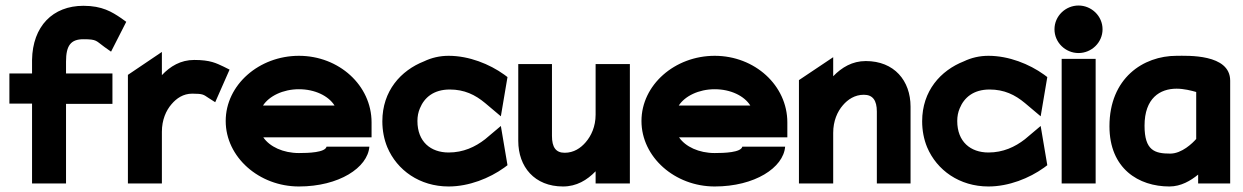

<svg xmlns="http://www.w3.org/2000/svg" viewBox="-20 -664 4499 695"><path d="M14 -289H96V0H219V-288H387V-398H219V-441C219 -499 236 -522 282 -522C332 -522 327 -516 358 -494L382 -477L437 -585L419 -598C385 -621 350 -643 282 -643C171 -643 98 -569 96 -447V-398H14Z M443 0H566V-187C566 -230 581 -264 601 -287C619 -308 643 -325 676 -325C716 -325 717 -321 734 -310L759 -294L811 -412L789 -423C763 -435 742 -447 683 -447C634 -447 596 -424 566 -392V-476L443 -393Z M797 -226C797 -95 918 11 1062 11C1207 11 1311 -57 1317 -133H1162C1157 -112 1097 -110 1062 -110C1005 -110 956 -133 933 -167H1325V-221C1325 -355 1207 -462 1062 -462C918 -462 797 -357 797 -226ZM932 -282C954 -316 1004 -341 1062 -341C1120 -341 1169 -317 1191 -282Z M1364 -225C1364 -192 1370 -160 1382 -131C1417 -48 1499 11 1604 11C1678 11 1752 -19 1805 -57L1817 -66L1793 -208L1736 -160C1700 -132 1657 -112 1604 -112C1539 -112 1491 -151 1491 -226C1491 -243 1494 -258 1500 -272C1516 -311 1550 -340 1608 -340C1661 -340 1700 -321 1736 -291L1793 -243L1817 -385L1805 -394C1752 -432 1678 -462 1604 -462C1572 -462 1542 -455 1515 -442C1431 -409 1364 -335 1364 -225Z M1856 -154C1856 -60 1915 11 2018 11C2067 11 2105 -12 2136 -44V0H2260V-432H2136V-249C2136 -206 2120 -172 2100 -149C2082 -128 2057 -111 2024 -111C1992 -111 1978 -131 1978 -172V-432H1856Z M2302 -226C2302 -95 2423 11 2567 11C2712 11 2816 -57 2822 -133H2667C2662 -112 2602 -110 2567 -110C2510 -110 2461 -133 2438 -167H2830V-221C2830 -355 2712 -462 2567 -462C2423 -462 2302 -357 2302 -226ZM2437 -282C2459 -316 2509 -341 2567 -341C2625 -341 2674 -317 2696 -282Z M2872 0H2996V-183C2996 -226 3011 -260 3031 -283C3049 -304 3074 -321 3107 -321C3139 -321 3154 -301 3154 -260V0H3276V-278C3276 -372 3217 -443 3114 -443C3065 -443 3027 -420 2996 -388V-457L2872 -374Z M3318 -225C3318 -192 3324 -160 3336 -131C3371 -48 3453 11 3558 11C3632 11 3706 -19 3759 -57L3771 -66L3747 -208L3690 -160C3654 -132 3611 -112 3558 -112C3493 -112 3445 -151 3445 -226C3445 -243 3448 -258 3454 -272C3470 -311 3504 -340 3562 -340C3615 -340 3654 -321 3690 -291L3747 -243L3771 -385L3759 -394C3706 -432 3632 -462 3558 -462C3526 -462 3496 -455 3469 -442C3385 -409 3318 -335 3318 -225Z M3797 -558C3797 -510 3837 -472 3884 -472C3931 -472 3971 -510 3971 -558C3971 -606 3931 -644 3884 -644C3837 -644 3797 -606 3797 -558ZM3823 0H3946V-451H3823Z M3996 -207C3996 -53 4102 11 4213 11C4255 11 4290 -10 4317 -32V0H4433V-372C4433 -470 4277 -462 4239 -462C4118 -462 3996 -381 3996 -207ZM4123 -209C4123 -309 4179 -343 4239 -343C4265 -343 4293 -336 4310 -331V-161C4297 -146 4258 -108 4216 -108C4160 -108 4123 -119 4123 -209Z"/></svg>

Font: Charger Sport
Style: UltNrw
Weight: 1000
Designer: Jasper
Foundry: Cannot Into Space Fonts
Version: Version 1.1